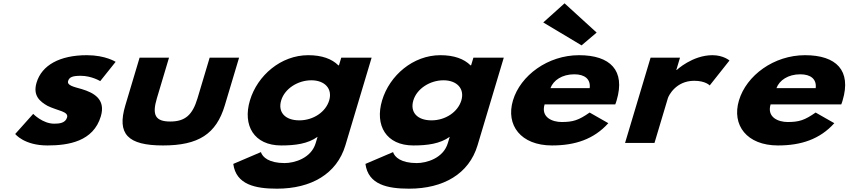

<svg xmlns="http://www.w3.org/2000/svg" viewBox="-20 -860 5104 1155"><path d="M502.7 -528C339.4 -528 231.4 -468 200 -363C176.9 -286 218.2 -250 266.3 -223C327.5 -193 394.4 -190 383.3 -153C373.1 -119 335.9 -116 305.7 -116C236.7 -116 179.7 -175 179.7 -175L71.5 -54C71.5 -54 124.9 15 265.3 15C392.3 15 541.3 -9 586.5 -160C617.9 -265 541.2 -303 472 -324C422.9 -338 381.7 -346 389.8 -373C397 -397 418.4 -404 465.6 -404C531 -404 582.9 -372 582.9 -372L675.6 -488C675.6 -488 614.5 -528 502.7 -528Z M996.7 -513H819.7L733.9 -226C682.4 -54 747.8 15 961 15C1174.2 15 1280.9 -54 1332.3 -226L1418.2 -513H1241.2L1168.2 -269C1138 -168 1093.6 -129 1004.1 -129C914.5 -129 893.5 -168 923.8 -269Z M1383.3 126C1399.9 251 1516.3 275 1645.8 275C1852.1 275 2006.4 186 2057.8 14L2215.5 -513H2032.8L2019 -467H2015.4C1976.2 -506 1916.3 -528 1834 -528C1669.9 -528 1528.4 -406 1483.5 -256C1438.7 -106 1507.5 15 1671.6 15C1756.3 15 1831.8 5 1890.4 -37L1879 1C1851.8 92 1751.2 121 1691.9 121C1598.7 121 1559.3 86 1549.5 55ZM1671.5 -256C1692.8 -327 1771.9 -377 1852.9 -377C1932.8 -377 1981.5 -327 1960.3 -256C1939.4 -186 1864.3 -136 1780.9 -136C1693.7 -136 1650.6 -186 1671.5 -256Z M2178.3 126C2194.9 251 2311.3 275 2440.8 275C2647.1 275 2801.4 186 2852.8 14L3010.5 -513H2827.8L2814 -467H2810.4C2771.2 -506 2711.3 -528 2629 -528C2464.9 -528 2323.4 -406 2278.5 -256C2233.7 -106 2302.5 15 2466.6 15C2551.3 15 2626.8 5 2685.4 -37L2674 1C2646.8 92 2546.2 121 2486.9 121C2393.7 121 2354.3 86 2344.5 55ZM2466.5 -256C2487.8 -327 2566.9 -377 2647.9 -377C2727.8 -377 2776.5 -327 2755.3 -256C2734.4 -186 2659.3 -136 2575.9 -136C2488.7 -136 2445.6 -186 2466.5 -256Z M3376.2 -840 3248.1 -725 3478.4 -587 3569.2 -664ZM3681.2 -232C3684 -238 3687.3 -249 3689.4 -256C3743.2 -436 3651.7 -528 3463.2 -528C3275.6 -528 3110.7 -406 3065.8 -256C3021.2 -107 3113.2 15 3300.7 15C3438.7 15 3552.4 -22 3639.4 -119L3527 -183C3461.2 -137 3427.6 -126 3358.7 -126C3304.2 -126 3232.4 -153 3256.1 -232ZM3291.4 -330C3309.1 -377 3361 -413 3434.8 -413C3497.7 -413 3533.8 -384 3527.4 -330Z M3740.1 0H3917.1L3997.9 -270C4001.8 -283 4044.7 -374 4156.1 -374C4224.7 -374 4249.3 -346 4249.3 -346L4368.2 -496C4368.2 -496 4331.8 -528 4265.8 -528C4145.3 -528 4050.9 -439 4050.9 -439H4048.5L4070.6 -513H3893.6Z M5040.7 -232C5043.5 -238 5046.8 -249 5048.9 -256C5102.7 -436 5011.2 -528 4822.7 -528C4635.1 -528 4470.2 -406 4425.3 -256C4380.7 -107 4472.7 15 4660.2 15C4798.2 15 4911.9 -22 4998.9 -119L4886.5 -183C4820.7 -137 4787.1 -126 4718.2 -126C4663.7 -126 4591.9 -153 4615.6 -232ZM4650.9 -330C4668.6 -377 4720.5 -413 4794.3 -413C4857.2 -413 4893.3 -384 4886.9 -330Z"/></svg>

Font: Hussar
Style: BdSuprExtOblThree
Weight: 700
Foundry: Cannot Into Space Fonts
Version: Version 2.00